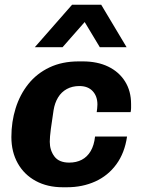

<svg xmlns="http://www.w3.org/2000/svg" viewBox="-20 -780 602 810"><path d="M245 10Q180 10 131 -16.5Q82 -43 55 -91Q28 -139 28 -202Q28 -266 46 -323.5Q64 -381 99.5 -425.5Q135 -470 188.5 -495.5Q242 -521 312 -521H329Q391 -521 436.5 -499Q482 -477 507.5 -436.5Q533 -396 533 -341Q533 -333 533 -324.5Q533 -316 531 -307H388Q389 -315 390 -323Q391 -331 391 -339Q391 -374 371 -395.5Q351 -417 315 -417Q285 -417 262 -404.5Q239 -392 225 -369Q211 -346 206 -315Q199 -271 194.5 -236Q190 -201 190 -182Q190 -146 209.5 -120Q229 -94 272 -94Q302 -94 325 -106Q348 -118 362.5 -142.5Q377 -167 381 -204H516Q506 -135 471 -87Q436 -39 382 -14.5Q328 10 262 10ZM127 -581 284 -760H407L514 -581H401L306 -739H383L244 -581Z"/></svg>

Font: Chivo Medium
Style: Bold Italic
Weight: 700
Italic angle: -8.05°
Version: Version 2.002